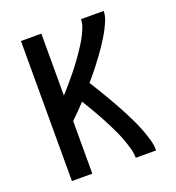

<svg xmlns="http://www.w3.org/2000/svg" viewBox="-133 -841 866 947"><g transform="rotate(-20 300.0 -367.5)"><path d="M83 0V-735H190V-410Q203 -424 216 -439Q229 -454 241.5 -469Q254 -484 266.5 -499Q279 -514 290.5 -529.5Q302 -545 313.5 -561Q325 -577 336 -593.5Q347 -610 357 -626.5Q367 -643 375.5 -660.5Q384 -678 391 -696.5Q398 -715 398 -735H517Q517 -712 508.5 -690.5Q500 -669 489.5 -648.5Q479 -628 467 -608.5Q455 -589 442 -570Q429 -551 415.5 -532.5Q402 -514 388 -496Q374 -478 359.5 -460Q345 -442 330 -425Q346 -400 361 -375Q376 -350 391 -324.5Q406 -299 420.5 -273Q435 -247 448.5 -221Q462 -195 474.5 -168.5Q487 -142 497.5 -114.5Q508 -87 516.5 -58Q525 -29 525 0H418Q418 -24 411.5 -47.5Q405 -71 397 -94Q389 -117 379 -139Q369 -161 358.5 -182.5Q348 -204 336.5 -225.5Q325 -247 313 -268Q301 -289 288.5 -310Q276 -331 264 -351Q246 -332 227.5 -313Q209 -294 190 -276V0Z"/></g></svg>

Font: Iosevka Curly SmBdEx
Style: Regular
Weight: 600
Width: 7
Monospace: yes
Designer: Belleve Invis
Foundry: Belleve Invis
Version: Version 11.1.0; ttfautohint (v1.8.3)